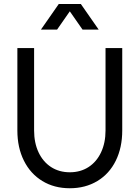

<svg xmlns="http://www.w3.org/2000/svg" viewBox="-20 -954 718 987"><path d="M69.3 -283.2V-707H155.3V-283.2Q155.3 -219.7 178.2 -170.9Q201.2 -122.1 242.7 -95.2Q284.2 -68.4 338.9 -68.4Q393.6 -68.4 435.1 -95.2Q476.6 -122.1 499.5 -170.9Q522.5 -219.7 522.5 -283.2V-707H608.4V-283.2Q608.4 -195.3 575.2 -127.9Q542 -60.5 480.5 -23.4Q418.9 13.7 338.9 13.7Q258.8 13.7 197.8 -23.4Q136.7 -60.5 103 -127.9Q69.3 -195.3 69.3 -283.2ZM282.2 -933.6H365.2L273.4 -801.8H190.4ZM312.5 -933.6H395.5L487.3 -801.8H404.3Z"/></svg>

Font: Wanted Sans Std Variable
Style: Regular
Weight: 400
Designer: Original Design by Kil Hyung-jin and Kang Hanbin, Wanted Lab, Inc;
Foundry: Wanted Lab, Inc.
Version: Version 1.003;Glyphs 3.2 (3227)